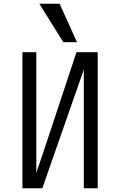

<svg xmlns="http://www.w3.org/2000/svg" viewBox="-20 -1003 640 1023"><path d="M426.5 0V-632L205.5 0H99.5V-725H173.5V-82L220.5 -221L387.5 -725H500.5V0ZM189.5 -983H297.5L390.5 -778H317.5Z"/></svg>

Font: JuliaMono Light
Style: Regular
Weight: 300
Monospace: yes
Designer: cormullion
Foundry: corm
Version: Version 0.054; ttfautohint (v1.8.4)